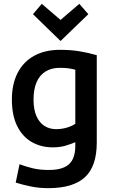

<svg xmlns="http://www.w3.org/2000/svg" viewBox="-20 -794 600 1002"><path d="M232 188Q184 188 140.5 179Q97 170 62 159L82 63Q113 75 150 84Q187 93 235 93Q286 93 316.5 78.5Q347 64 360 36Q373 8 373 -32V-52Q353 -43 323 -34Q293 -25 256 -25Q193 -25 144.5 -53.5Q96 -82 69 -137.5Q42 -193 42 -275Q42 -355 72 -413.5Q102 -472 158.5 -503Q215 -534 294 -534Q350 -534 397 -526Q444 -518 485 -506V-50Q485 74 423 131Q361 188 232 188ZM273 -120Q302 -120 329 -128Q356 -136 373 -148V-430Q359 -434 340 -437Q321 -440 292 -440Q248 -440 217 -420.5Q186 -401 170.5 -364Q155 -327 155 -274Q155 -222 170.5 -187.5Q186 -153 212.5 -136.5Q239 -120 273 -120ZM296 -580 152 -720 198 -774 296 -690 394 -774 441 -720Z"/></svg>

Font: Ubuntu Sans Mono Medium
Style: Regular
Weight: 500
Monospace: yes
Designer: Dalton Maag Ltd
Foundry: Dalton Maag Ltd
Version: Version 1.006